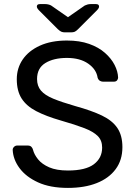

<svg xmlns="http://www.w3.org/2000/svg" viewBox="-20 -908 662 938"><path d="M312 10Q225 10 166 -17Q107 -44 75.5 -86.5Q44 -129 42 -176Q42 -184 48.5 -190.5Q55 -197 64 -197H115Q127 -197 133 -191Q139 -185 141 -177Q147 -153 166 -129.5Q185 -106 220.5 -90.5Q256 -75 312 -75Q398 -75 438.5 -105.5Q479 -136 479 -187Q479 -222 457.5 -243.5Q436 -265 392 -282Q348 -299 278 -319Q205 -340 157 -365Q109 -390 85.5 -427Q62 -464 62 -521Q62 -575 91 -617.5Q120 -660 175 -685Q230 -710 307 -710Q369 -710 415.5 -693.5Q462 -677 493 -649.5Q524 -622 540 -590.5Q556 -559 557 -529Q557 -522 552 -515.5Q547 -509 536 -509H483Q476 -509 468.5 -513Q461 -517 457 -528Q451 -569 411 -597Q371 -625 307 -625Q242 -625 201.5 -600Q161 -575 161 -522Q161 -488 180 -465.5Q199 -443 240 -426Q281 -409 347 -390Q427 -368 478 -343.5Q529 -319 553.5 -282.5Q578 -246 578 -189Q578 -126 545 -81.5Q512 -37 452.5 -13.5Q393 10 312 10ZM296 -750Q288 -750 281 -752.5Q274 -755 263 -765L171 -857Q160 -868 160 -876Q160 -888 175 -888H202Q209 -888 217 -886Q225 -884 230 -881L312 -824L394 -881Q400 -884 407.5 -886Q415 -888 422 -888H449Q464 -888 464 -876Q464 -868 453 -857L361 -765Q351 -755 344 -752.5Q337 -750 328 -750Z"/></svg>

Font: RubikRegular
Style: Regular
Weight: 400
Designer: Hubert and Fischer
Foundry: Hubert and Fischer
Version: Version 2.300;gftools[0.9.30]